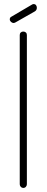

<svg xmlns="http://www.w3.org/2000/svg" viewBox="-20 -923 229 943"><path d="M94 0Q87 0 82 -5.5Q77 -11 77 -18V-751Q77 -759 82 -763.5Q87 -768 94 -768Q102 -768 107 -763.5Q112 -759 112 -751V-18Q112 -11 107 -5.5Q102 0 94 0ZM47 -810Q40 -810 34 -815.5Q28 -821 28 -828Q28 -837 36 -841L138 -901Q142 -903 145 -903Q153 -903 157 -897.5Q161 -892 161 -885Q161 -873 151 -867L56 -813Q54 -812 51.5 -811Q49 -810 47 -810Z"/></svg>

Font: Dosis ExtraLight ExtraLight
Style: Regular
Weight: 250
Version: Version 3.001; ttfautohint (v1.8.2)